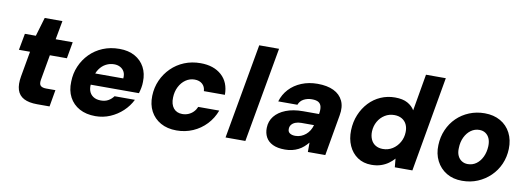

<svg xmlns="http://www.w3.org/2000/svg" viewBox="-58 -1070 3939 1431"><g transform="rotate(10 1912.0 -354.0)"><path d="M255 0Q192 0 154 -20Q116 -40 103 -81Q90 -122 101 -184L135 -376H51L74 -501H157L199 -643H333L307 -501H436L414 -376H285L251 -183Q246 -151 259 -139Q272 -127 301 -127H371L349 0Z M697 12Q627 12 576.5 -15.5Q526 -43 499.5 -93Q473 -143 476 -210Q477 -272 500.5 -327Q524 -382 565.5 -424Q607 -466 663.5 -489.5Q720 -513 789 -513Q857 -513 905.5 -486Q954 -459 979.5 -411.5Q1005 -364 1003 -301Q1003 -278 998.5 -255Q994 -232 988 -213H580L596 -301H854Q857 -331 846.5 -351Q836 -371 816 -382Q796 -393 769 -393Q737 -393 708 -378Q679 -363 658.5 -333.5Q638 -304 630 -258L625 -228Q619 -194 627.5 -167.5Q636 -141 659 -125.5Q682 -110 717 -110Q750 -110 773.5 -123.5Q797 -137 813 -159H967Q943 -110 902 -71.5Q861 -33 808.5 -10.5Q756 12 697 12Z M1311 12Q1241 12 1190.5 -16.5Q1140 -45 1113.5 -95Q1087 -145 1089 -211Q1091 -275 1115.5 -329.5Q1140 -384 1182 -425.5Q1224 -467 1280 -490Q1336 -513 1403 -513Q1502 -513 1561.5 -460Q1621 -407 1621 -312H1462Q1460 -346 1438 -365.5Q1416 -385 1380 -385Q1343 -385 1312.5 -364Q1282 -343 1263.5 -306.5Q1245 -270 1244 -225Q1243 -200 1248.5 -180Q1254 -160 1265.5 -145.5Q1277 -131 1294 -123.5Q1311 -116 1332 -116Q1357 -116 1378.5 -125Q1400 -134 1416 -150.5Q1432 -167 1441 -189H1600Q1578 -129 1535 -83.5Q1492 -38 1434.5 -13Q1377 12 1311 12Z M1681 0 1809 -720H1959L1831 0Z M2132 12Q2075 12 2039 -5.5Q2003 -23 1986.5 -54Q1970 -85 1971 -124Q1972 -175 2002 -212.5Q2032 -250 2086.5 -271.5Q2141 -293 2216 -293H2337Q2343 -327 2338 -349Q2333 -371 2316 -381.5Q2299 -392 2266 -392Q2232 -392 2204.5 -377.5Q2177 -363 2166 -333H2021Q2037 -387 2074.5 -427.5Q2112 -468 2167 -490.5Q2222 -513 2288 -513Q2361 -513 2410 -489.5Q2459 -466 2480.5 -420.5Q2502 -375 2490 -310L2436 0H2304V-71Q2289 -53 2271.5 -37.5Q2254 -22 2232.5 -11Q2211 0 2186 6Q2161 12 2132 12ZM2190 -102Q2213 -102 2233 -110Q2253 -118 2269 -131.5Q2285 -145 2296.5 -163.5Q2308 -182 2314 -204V-205H2218Q2193 -205 2174 -197.5Q2155 -190 2144.5 -176.5Q2134 -163 2134 -145Q2133 -123 2149 -112.5Q2165 -102 2190 -102Z M2786 12Q2725 12 2681 -18Q2637 -48 2614 -99.5Q2591 -151 2593 -216Q2595 -280 2617.5 -334Q2640 -388 2678 -428.5Q2716 -469 2766.5 -491Q2817 -513 2874 -513Q2933 -513 2969 -493Q3005 -473 3023 -442L3071 -720H3221L3095 0H2962L2956 -65Q2938 -44 2913.5 -26.5Q2889 -9 2857.5 1.5Q2826 12 2786 12ZM2850 -119Q2890 -119 2922.5 -139.5Q2955 -160 2975 -195Q2995 -230 2996 -272Q2997 -305 2985 -330Q2973 -355 2949 -369Q2925 -383 2892 -383Q2852 -383 2820 -363Q2788 -343 2769 -309.5Q2750 -276 2748 -234Q2747 -201 2758.5 -174.5Q2770 -148 2793.5 -133.5Q2817 -119 2850 -119Z M3472 12Q3404 12 3354 -18Q3304 -48 3277 -101Q3250 -154 3253 -220Q3255 -282 3278.5 -336Q3302 -390 3342.5 -429.5Q3383 -469 3437 -491Q3491 -513 3553 -513Q3621 -513 3672 -484Q3723 -455 3750 -402.5Q3777 -350 3775 -282Q3773 -220 3749.5 -166.5Q3726 -113 3684.5 -73Q3643 -33 3589.5 -10.5Q3536 12 3472 12ZM3492 -118Q3529 -118 3557 -138.5Q3585 -159 3602 -194.5Q3619 -230 3621 -276Q3622 -311 3611.5 -334.5Q3601 -358 3581.5 -371Q3562 -384 3535 -384Q3500 -384 3471.5 -363.5Q3443 -343 3425.5 -307Q3408 -271 3407 -225Q3405 -191 3416 -167Q3427 -143 3447 -130.5Q3467 -118 3492 -118Z"/></g></svg>

Font: DM Sans 17pt Black
Style: Italic
Weight: 900
Italic angle: -10°
Version: Version 4.004;gftools[0.9.30]